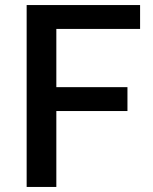

<svg xmlns="http://www.w3.org/2000/svg" viewBox="-20 -740 606 760"><path d="M203 -625.5V-395H484.5V-300.5H203V0H85.5V-720H534.5V-625.5Z"/></svg>

Font: Lato SemiBold
Style: Regular
Weight: 600
Designer: Lukasz Dziedzic with Adam Twardoch and Botio Nikoltchev
Foundry: tyPoland Lukasz Dziedzic
Version: Version 2.015; 2015-08-06; http://www.latofonts.com/